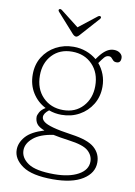

<svg xmlns="http://www.w3.org/2000/svg" viewBox="-97 -716 717 1022"><g transform="rotate(10 261.0 -204.5)"><path d="M319 -7Q408.5 5.5 444.2 37Q480 68.5 480 116Q480 173 423 209Q366 245 261.5 245Q149 245 97.2 209Q45.5 173 45.5 123Q45.5 85 75 51.2Q104.5 17.5 173 -3Q141.5 -15 130.5 -30.8Q119.5 -46.5 119.5 -68Q119.5 -76.5 127.8 -92.2Q136 -108 158.5 -122Q114 -144.5 87 -187.5Q60 -230.5 60 -286.5Q60 -340.5 85.5 -381.5Q111 -422.5 154.2 -445.8Q197.5 -469 250 -469Q286 -469 318 -457.2Q350 -445.5 375 -424.5L385.5 -439Q403.5 -463.5 422.8 -476.8Q442 -490 463.5 -490Q484 -490 497.2 -479.5Q510.5 -469 510.5 -454Q510.5 -427 488 -427Q476 -427 469.5 -433.2Q463 -439.5 457.8 -445.8Q452.5 -452 443 -452Q428.5 -452 418.2 -440Q408 -428 393 -406.5Q413.5 -382.5 425.2 -351.8Q437 -321 437 -285.5Q437 -232 411.5 -190.2Q386 -148.5 343.2 -124.8Q300.5 -101 247.5 -101Q211.5 -101 179 -113Q152.5 -93 152.5 -73Q152.5 -59.5 166.8 -48Q181 -36.5 217 -26.5Q253 -16.5 319 -7ZM246 -442Q179.5 -442 139 -398.8Q98.5 -355.5 98.5 -288Q98.5 -215.5 141.5 -171.5Q184.5 -127.5 251.5 -127.5Q317.5 -127.5 358 -171.8Q398.5 -216 398.5 -283Q398.5 -354 356 -398Q313.5 -442 246 -442ZM81.5 119.5Q81.5 160.5 123 188.8Q164.5 217 264 217Q344.5 217 393.8 190Q443 163 443 117.5Q443 84.5 415.8 60.2Q388.5 36 311 26Q259.5 19 224.5 11.5Q153.5 22 117.5 52.5Q81.5 83 81.5 119.5ZM269.5 -536Q259.5 -524.5 251.5 -524.5Q242.5 -524.5 232 -536L140 -639Q132.5 -648 139.5 -653Q145 -656.5 153.5 -650.5L251 -574.5L348 -650.5Q356.5 -656.5 362 -653Q369 -648 361.5 -639Z"/></g></svg>

Font: Fraunces 9pt SuperSoft Thin
Style: Regular
Weight: 100
Version: Version 1.000;[b76b70a41]